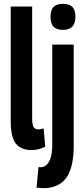

<svg xmlns="http://www.w3.org/2000/svg" viewBox="-20 -774 441 1003"><path d="M148 -740V-157Q148 -120 156.5 -109Q165 -98 180 -98Q191 -98 208 -103L216 -8Q203 -1 185 4.5Q167 10 146 10Q90 10 63 -23.5Q36 -57 36 -142V-740ZM309 -618Q276 -618 260 -634Q244 -650 244 -686Q244 -722 260 -738Q276 -754 309 -754Q342 -754 358 -738Q374 -722 374 -686Q374 -618 309 -618ZM365 -541V-13Q365 86 335.5 140.5Q306 195 237 207Q206 211 171 206L181 99Q196 101 208 97Q231 87 242 58.5Q253 30 253 -21V-541Z"/></svg>

Font: Georama Condensed SemiBold
Style: Regular
Weight: 600
Width: 3
Designer: Jean-Baptiste Levee
Foundry: Production Type
Version: Version 1.000